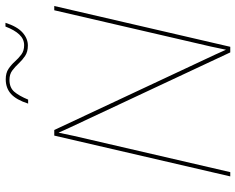

<svg xmlns="http://www.w3.org/2000/svg" viewBox="-102 -782 883 720"><g transform="rotate(-90 340.0 -421.5)"><path d="M39 0 192 -660H213L496 -56L514 -16L526 -73L662 -660H678L525 0H504L221 -604L203 -644L191 -587L55 0ZM615 -843Q601 -799 578.5 -779Q556 -759 530 -759Q506 -759 490.5 -769.5Q475 -780 462.5 -793.5Q450 -807 436 -817.5Q422 -828 401 -828Q372 -828 356.5 -810Q341 -792 327 -758H312Q326 -802 348 -822Q370 -842 403 -842Q427 -842 442.5 -831.5Q458 -821 470 -807.5Q482 -794 496 -783.5Q510 -773 531 -773Q554 -773 571 -791Q588 -809 601 -843Z"/></g></svg>

Font: Work Sans Thin
Style: Italic
Weight: 250
Italic angle: -13°
Designer: Wei Huang
Foundry: Wei Huang
Version: Version 2.012